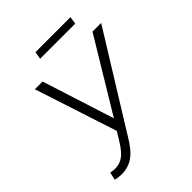

<svg xmlns="http://www.w3.org/2000/svg" viewBox="-242 -996 1141 1141"><g transform="rotate(-45 328.5 -426.0)"><path d="M55.2 0ZM309.6 -256.8 584 -710.9H656.7L292 -121.6Q249 -47.4 204.3 -17.1Q159.7 13.2 103 11.7Q81.5 10.7 55.2 5.4L65.9 -43.5Q85.4 -39.6 106 -39.6Q141.1 -39.6 170.9 -60.3Q200.7 -81.1 233.9 -134.8L269 -191.4L99.6 -710.9H164.6ZM544.9 -816.9H250L257.8 -864.3H552.2Z"/></g></svg>

Font: Roboto Light
Style: Italic
Weight: 300
Italic angle: -12°
Designer: Google
Version: Version 2.134; 2016; ttfautohint (v1.6)